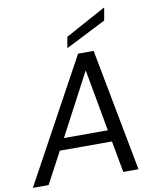

<svg xmlns="http://www.w3.org/2000/svg" viewBox="-113 -1006 876 1081"><g transform="rotate(-10 325.0 -465.5)"><path d="M-14 0 368 -700H457L590 0H503L470 -180H172L76 0ZM207 -246H458L394 -600ZM314 -741 325 -804 558 -931 545 -858Z"/></g></svg>

Font: Rethink Sans
Style: Italic
Weight: 400
Italic angle: -10°
Designer: The Rethink Sans project authors (Hans Thiessen). DM Sans designed by Colophon Foundry.
Foundry: Rethink Communications LLC
Version: Version 1.001